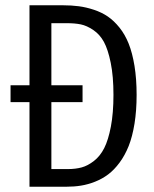

<svg xmlns="http://www.w3.org/2000/svg" viewBox="-20 -708 585 728"><path d="M217.8 -688Q251 -688 278.8 -684.3Q306.6 -680.7 336.2 -670.9Q365.7 -661.1 388.9 -645.3Q412.1 -629.4 433.1 -603.3Q454.1 -577.1 468 -542.2Q481.9 -507.3 490 -458Q498 -408.7 498 -348.1Q498 -288.6 490 -239Q481.9 -189.5 467.8 -154.1Q453.6 -118.7 433.3 -91.3Q413.1 -64 390.4 -46.9Q367.7 -29.8 340.3 -19Q313 -8.3 287.1 -4.2Q261.2 0 231.9 0H91.8V-320.8H20V-384.8H91.8V-688ZM236.8 -66.9Q266.1 -66.9 289.6 -73.2Q313 -79.6 336.4 -97.9Q359.9 -116.2 375.2 -146.5Q390.6 -176.8 400.4 -228Q410.2 -279.3 410.2 -348.1Q410.2 -418.5 399.9 -469.5Q389.6 -520.5 374 -549.1Q358.4 -577.6 333.7 -594.2Q309.1 -610.8 286.4 -615.5Q263.7 -620.1 232.9 -620.1H174.8V-384.8H293V-320.8H174.8V-66.9Z"/></svg>

Font: Fira Sans Compressed Book
Style: Regular
Weight: 350
Width: 1
Designer: Carrois Corporate & Edenspiekermann AG
Foundry: Carrois Corporate GbR & Edenspiekermann AG
Version: Version 4.203;PS 004.203;hotconv 1.0.88;makeotf.lib2.5.64775